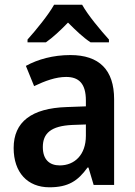

<svg xmlns="http://www.w3.org/2000/svg" viewBox="-20 -786 574 816"><path d="M329 -766H210C186 -723 133 -658 97 -618V-606H175C205 -627 236 -656 269 -690C302 -657 333 -627 365 -606H443V-618C407 -658 354 -721 329 -766ZM279 -552C206 -552 141 -534 90 -506L125 -420C171 -442 217 -459 261 -459C315 -459 345 -431 345 -359V-334L263 -331C114 -326 38 -268 38 -157C38 -53 97 10 190 10C270 10 311 -17 352 -74H356L378 0H465V-364C465 -489 402 -552 279 -552ZM288 -255 345 -257V-209C345 -128 297 -83 234 -83C190 -83 162 -108 162 -161C162 -219 196 -251 288 -255Z"/></svg>

Font: Noto Sans Thai Looped SemiCondensed SemiBold
Style: Regular
Weight: 600
Width: 4
Designer: Sasikarn Vongin, Ben Mitchell
Foundry: The Fontpad Ltd
Version: Version 1.001